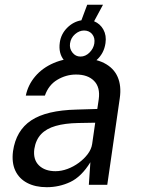

<svg xmlns="http://www.w3.org/2000/svg" viewBox="-20 -769 588 799"><path d="M174.6 10Q126.9 10 93 -7.9Q59.2 -25.7 43.6 -59.2Q28.1 -92.6 34.2 -139.9Q46.6 -225.9 109.7 -267.9Q172.8 -310 299 -313L384.9 -315.6L390.9 -356Q397.8 -405.6 371.5 -432.3Q345.3 -459.1 295.6 -458.8Q254.8 -458.6 218.4 -436.9Q182.1 -415.3 166.8 -371.1H87.4Q96.6 -416 126.7 -451.3Q156.7 -486.6 203.6 -506.8Q250.5 -527 309.8 -527Q373.6 -527 413.5 -506.5Q453.5 -486 469.6 -448.8Q485.8 -411.5 478.5 -360.8L426.4 0H349.7L356.1 -93.8Q318.7 -33.4 272.6 -11.7Q226.6 10 174.6 10ZM211.1 -56.6Q235.4 -56.6 260.8 -66Q286.2 -75.4 308.2 -91.7Q330.3 -108 345.4 -128.2Q360.4 -148.4 363.5 -169.8L376.2 -258.4L305.5 -257.1Q250.3 -256.1 211.6 -244.9Q172.9 -233.8 150.8 -210.4Q128.8 -187 122.8 -148.8Q117.1 -105.3 141.9 -80.9Q166.7 -56.6 211.1 -56.6ZM408.6 -749.2 371.6 -680.5Q396.9 -670.1 410.3 -645.8Q423.7 -621.4 419 -589.5Q412.8 -546.1 381.1 -518.3Q349.4 -490.4 308.8 -490.4Q268.8 -490.4 245.8 -519Q222.8 -547.6 228.8 -591.5Q233.5 -627.1 259.3 -653.1Q285.1 -679 318.7 -684.5L342.9 -749.2ZM372.5 -588.1Q376.1 -611.6 363.6 -626.8Q351.1 -642 329.8 -642Q309.9 -642 292.3 -626.8Q274.7 -611.6 271.4 -588.1Q268.4 -567 281.4 -550.3Q294.4 -533.6 314.7 -533.6Q335.8 -533.6 352.5 -550.3Q369.1 -567 372.5 -588.1Z"/></svg>

Font: Public Sans Thin
Style: Italic
Weight: 100
Italic angle: -8°
Designer: The Public Sans project authors (U.S. Web Design System). Libre Franklin designed by Pablo Impallari and Rodrigo Fuenzal
Version: Version 2.000